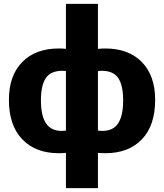

<svg xmlns="http://www.w3.org/2000/svg" viewBox="-20 -770 846 990"><path d="M320 -750H485V200H320ZM356 12Q339 16 321 18Q303 20 283 20Q164 20 95 -51.5Q26 -123 26 -255Q26 -380 94.5 -450Q163 -520 283 -520Q300 -520 316 -518.5Q332 -517 346 -513L341 -399Q332 -401 322 -403Q312 -405 302 -405Q241 -405 216 -367Q191 -329 191 -252Q191 -174 217 -134.5Q243 -95 298 -95Q315 -95 333 -99Q351 -103 367 -110ZM413 -120Q435 -108 460 -101.5Q485 -95 508 -95Q564 -95 589.5 -134.5Q615 -174 615 -252Q615 -329 590 -367Q565 -405 504 -405Q482 -405 463 -395L453 -512Q469 -516 486.5 -518Q504 -520 523 -520Q643 -520 711.5 -450Q780 -380 780 -255Q780 -123 711.5 -51.5Q643 20 523 20Q471 20 427 8Z"/></svg>

Font: Moderustic
Style: Bold
Weight: 700
Designer: Tural Alisoy
Foundry: TAFT Foundry
Version: Version 2.120